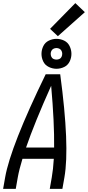

<svg xmlns="http://www.w3.org/2000/svg" viewBox="-24 -1211 564 1231"><path d="M-4 0 9 -74Q44 -273 269 -735H362Q424 -273 389 -74L376 0H295L308 -74Q317 -125 321 -193H120Q99 -124 90 -74L77 0ZM143 -265H323Q325 -425 304 -661Q198 -425 143 -265ZM338 -770Q313 -770 289 -781.5Q265 -793 253.5 -816.5Q242 -840 242 -865.5Q242 -891 253.5 -915Q265 -939 289 -950.5Q313 -962 338 -962Q364 -962 387.5 -950.5Q411 -939 422.5 -915Q434 -891 434 -865.5Q434 -840 422.5 -816.5Q411 -793 387.5 -781.5Q364 -770 338 -770ZM338 -829Q348 -829 357 -833Q366 -837 370.5 -846.5Q375 -856 375 -866Q375 -876 370.5 -885Q366 -894 357 -898.5Q348 -903 338 -903Q328 -903 319 -898.5Q310 -894 305.5 -885Q301 -876 301 -866Q301 -856 305.5 -846.5Q310 -837 319 -833Q328 -829 338 -829ZM347 -979 297 -1026 459 -1191 520 -1133Z"/></svg>

Font: Iosevka SS08
Style: Italic
Weight: 400
Italic angle: -10°
Monospace: yes
Designer: Belleve Invis
Foundry: Belleve Invis
Version: 2.1.0; ttfautohint (v1.8.2)